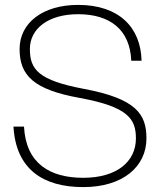

<svg xmlns="http://www.w3.org/2000/svg" viewBox="-20 -752 649 784"><path d="M320 12C481 12 578 -71 578 -187C578 -285 537 -349 323 -389C137 -424 102 -468 102 -552C102 -634 176 -694 299 -694C430 -694 511 -630 516 -504H558C555 -640 466 -732 299 -732C154 -732 60 -658 60 -552C60 -443 118 -386 306 -352C502 -316 535 -267 535 -187C535 -92 457 -26 320 -26C185 -26 86 -83 78 -235H35C45 -60 157 12 320 12Z"/></svg>

Font: Aspekta 150
Style: Regular
Weight: 150
Designer: Ivo Dolenc
Version: Version 2.000